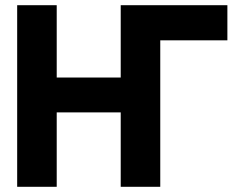

<svg xmlns="http://www.w3.org/2000/svg" viewBox="-20 -718 940 738"><path d="M198 -698V-420H444V-698H854V-563H596V0H444V-286H198V0H46V-698Z"/></svg>

Font: iA Writer Duo V
Style: Regular
Weight: 400
Designer: Mike Abbink, Paul van der Laan, Pieter van Rosmalen, Oliver Reichenstein
Foundry: Information Architects Inc.
Version: Version 2.000